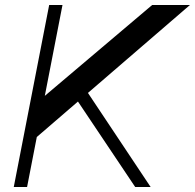

<svg xmlns="http://www.w3.org/2000/svg" viewBox="-20 -750 782 770"><path d="M120.4 -194.3 143.1 -351.5 590.3 -730H741.8ZM35.2 0 177.2 -730H230.6L88.6 0ZM522.2 0 270.9 -375.2 309.3 -412.5 584.1 0Z"/></svg>

Font: Savate ExtraLight
Style: Italic
Weight: 200
Italic angle: -11°
Designer: Max Esnée
Foundry: Plomb Type
Version: Version 2.000